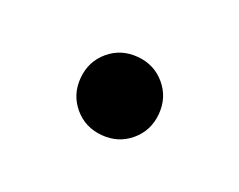

<svg xmlns="http://www.w3.org/2000/svg" viewBox="-35 -443 232 186"><g transform="rotate(-20 81.0 -350.0)"><path d="M39 -350Q39 -367 51.5 -379.5Q64 -392 81 -392Q98 -392 110.5 -379.5Q123 -367 123 -350Q123 -333 110.5 -320.5Q98 -308 81 -308Q64 -308 51.5 -320.5Q39 -333 39 -350Z"/></g></svg>

Font: Tajawal Light
Style: Regular
Weight: 300
Designer: Boutros Fonts
Foundry: Created by Boutros International 2017
Version: Version 1.700